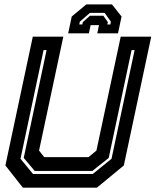

<svg xmlns="http://www.w3.org/2000/svg" viewBox="-20 -870 721 890"><path d="M86 0 5 -103 132 -700H273.5L161 -172L185 -141.5H390L427 -172L539.5 -700H681L554 -103L429 0ZM133 -63.5H410L497 -134L604 -638H590L484 -138L408 -77.5H141L90 -138L196 -638H182L75 -134ZM499 -849.5 543.5 -793.5 527 -715.5H431L439 -753.5H400L392 -715.5H296L312.5 -793.5L380 -849.5ZM465 -810.5H397L350 -769.5L347.5 -756.5H361.5L364 -767.5L397 -797H459L480 -767.5L477.5 -756.5H491.5L494 -769.5Z"/></svg>

Font: Tourney Thin
Style: Italic
Weight: 100
Italic angle: -12°
Designer: Tyler Finck
Foundry: Etcetera Type Co
Version: Version 1.015